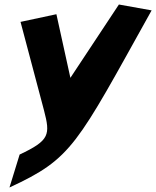

<svg xmlns="http://www.w3.org/2000/svg" viewBox="-20 -665 692 851"><path d="M71 -568 175 -176C203 -68 201 -43 67 20L22 166C301 37 318 -19 652 -619L507 -645L292 -320L230 -602Z"/></svg>

Font: Ember
Style: Ita
Weight: 400
Designer: Stig
Foundry: Cannot Into Space Fonts
Version: Version 0.127